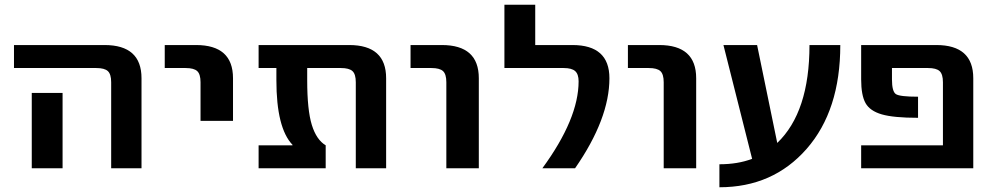

<svg xmlns="http://www.w3.org/2000/svg" viewBox="-20 -710 4190 810"><path d="M244 -318V-130V0H114V-130V-318ZM39 -423V-520H421Q577 -520 577 -380V0H449V-363Q449 -397 435 -410Q421 -423 386 -423Z M675 -423V-520H807Q963 -520 963 -380V-200H826V-363Q826 -397 812 -410Q798 -423 763 -423Z M1609 0H1481V-363Q1481 -397 1467 -410Q1453 -423 1418 -423H1276V-372Q1276 -246 1295.5 -183Q1315 -120 1354 -97V0H1071V-97H1214V-99Q1146 -170 1146 -372V-423H1071V-520H1453Q1609 -520 1609 -380Z M1712 -423V-520H1844Q2000 -520 2000 -380V0H1863V-363Q1863 -397 1849 -410Q1835 -423 1800 -423Z M2268 0Q2421 -209 2421 -367Q2421 -397 2406.5 -410Q2392 -423 2358 -423H2108V-690H2238V-520H2395Q2551 -520 2551 -380Q2551 -209 2406 0Z M2629 -423V-520H2761Q2917 -520 2917 -380V0H2780V-363Q2780 -397 2766 -410Q2752 -423 2717 -423Z M3259 -107Q3395 -237 3395 -520H3525Q3525 -244 3383 -82Q3241 80 3015 80V-17Q3093 -17 3153 -40L3032 -520H3174Z M4086 0H3613V-97H3958V-363Q3958 -397 3944 -410Q3930 -423 3895 -423H3743V-375Q3743 -324 3759.5 -313Q3776 -302 3853 -302V-213Q3750 -213 3700 -227.5Q3650 -242 3631.5 -275Q3613 -308 3613 -375V-520H3930Q4086 -520 4086 -380Z"/></svg>

Font: Mplus 1p Bold
Style: Bold
Weight: 700
Version: Version 1.061